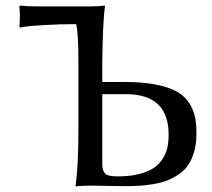

<svg xmlns="http://www.w3.org/2000/svg" viewBox="-20 -668 763 691"><path d="M348.1 -329.1V-84Q348.1 -68.8 349.4 -61.5Q350.6 -54.2 355.7 -46.6Q360.8 -39.1 372.8 -36.1Q384.8 -33.2 404.8 -33.2Q448.7 -33.2 481.9 -42Q515.1 -50.8 534.7 -64.5Q554.2 -78.1 566.4 -98.4Q578.6 -118.7 582.8 -138.7Q586.9 -158.7 586.9 -183.1Q586.9 -329.1 433.1 -329.1ZM301.8 -645Q318.8 -645 332.5 -645.8Q346.2 -646.5 351.6 -647.5L356.9 -647.9L357.9 -645Q355 -626 353.3 -598.6Q351.6 -571.3 350.8 -556.2Q350.1 -541 349.1 -497.3Q348.1 -453.6 348.1 -444.8V-373H425.8Q489.7 -373 535.9 -364.5Q582 -356 611.3 -341.1Q640.6 -326.2 657.7 -301.8Q674.8 -277.3 681.2 -249.3Q687.5 -221.2 687 -183.1Q686.5 -148.4 678.2 -120.4Q669.9 -92.3 656.7 -73.2Q643.6 -54.2 622.8 -40.3Q602.1 -26.4 581.3 -18.3Q560.5 -10.3 533 -5.6Q505.4 -1 481.9 0.5Q458.5 2 429.2 2Q410.2 2 365.5 1Q320.8 0 307.1 0Q292 0 278.3 0.7Q264.6 1.5 258.8 2L252.9 2.9L252 0Q262.2 -71.3 262.2 -200.2V-444.8Q262.2 -551.8 253.9 -581.1Q194.3 -581.1 143.8 -578.1Q93.3 -575.2 72.3 -572.3L51.8 -568.8L49.8 -573.2Q53.2 -598.6 49.8 -645L51.8 -647.9Q76.2 -645 111.8 -645Z"/></svg>

Font: Linux Biolinum G
Style: Regular
Weight: 400
Designer: Philipp H. Poll
Foundry: Philipp H. Poll
Version: Version 1.1.0 ; ttfautohint (v1.6)